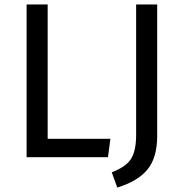

<svg xmlns="http://www.w3.org/2000/svg" viewBox="-20 -709 824 866"><path d="M467 0H100V-689H195V-83H478ZM509 137 484 68Q548 44 571 7.5Q594 -29 594 -100V-689H689V-96Q689 1 646 54.5Q603 108 509 137Z"/></svg>

Font: Trujillo
Style: Regular
Weight: 400
Designer: Fira Sans original fonts by bBox Type GmbH, Carrois Corporate GbR, & Edenspiekermann AG / Changes by Cristiano Sobral
Foundry: Fira Sans original fonts by bBox Type GmbH, Carrois Corporate GbR, & Edenspiekermann AG / Changes by Cristiano Sobral
Version: Version 4.301;October 17, 2021;FontCreator 14.0.0.2814 64-bi